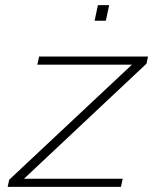

<svg xmlns="http://www.w3.org/2000/svg" viewBox="-20 -731 616 751"><path d="M10 0 16 -28 496 -478H126L133 -510H559L553 -482L74 -32H460L453 0ZM350 -650 363 -711H407L394 -650Z"/></svg>

Font: Saira Expanded Thin
Style: Italic
Weight: 250
Width: 7
Italic angle: -12°
Designer: Hector Gatti with collaboration of the Omnibus-Type team
Foundry: Omnibus-Type
Version: Version 1.101